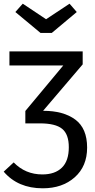

<svg xmlns="http://www.w3.org/2000/svg" viewBox="-20 -805 516 1038"><path d="M211 213Q77 213 0 123L54 73Q117 138 209 138Q277 138 314.5 101.5Q352 65 352 -9Q352 -79 316 -108.5Q280 -138 196 -138H117V-205L322 -451H31V-527H427V-457L213 -206Q323 -206 387 -158.5Q451 -111 451 -7Q451 94 384 153.5Q317 213 211 213ZM260 -627H199L63 -740L103 -785L229 -701L356 -785L395 -740Z"/></svg>

Font: Trujillo
Style: Regular
Weight: 400
Designer: Fira Sans original fonts by bBox Type GmbH, Carrois Corporate GbR, & Edenspiekermann AG / Changes by Cristiano Sobral
Foundry: Fira Sans original fonts by bBox Type GmbH, Carrois Corporate GbR, & Edenspiekermann AG / Changes by Cristiano Sobral
Version: Version 4.301;October 17, 2021;FontCreator 14.0.0.2814 64-bi